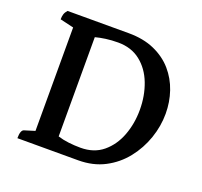

<svg xmlns="http://www.w3.org/2000/svg" viewBox="-114 -770 947 900"><g transform="rotate(20 360.0 -320.5)"><path d="M59 0Q59 -40 75 -45L127 -61V-577L59 -593Q59 -608 62.5 -619Q66 -630 76 -641H381Q455 -641 510 -616.5Q565 -592 601 -550.5Q637 -509 655 -456Q673 -403 673 -345Q673 -283 652 -222Q631 -161 591 -110.5Q551 -60 493.5 -30Q436 0 362 0ZM352 -59Q419 -59 463.5 -96Q508 -133 530.5 -192.5Q553 -252 553 -321Q553 -391 530 -451Q507 -511 461.5 -547Q416 -583 350 -583Q317 -583 288.5 -579Q260 -575 238 -569V-74Q263 -66 292.5 -62.5Q322 -59 352 -59Z"/></g></svg>

Font: Petrona SemiBold
Style: Regular
Weight: 600
Designer: Ringo R. Seeber
Foundry: Ringo R. Seeber
Version: Version 2.001; ttfautohint (v1.8.3)